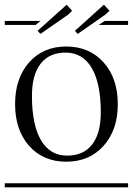

<svg xmlns="http://www.w3.org/2000/svg" viewBox="-29 -797 565 817"><path d="M-8.8 -17.1H516.1V0H-8.8ZM399.9 -318.8Q399.9 -442.4 361.3 -507.8Q322.8 -573.2 250 -573.2Q180.7 -573.2 143.8 -525.9Q106.9 -478.5 106.9 -389.2Q106.9 -265.6 145.5 -200.2Q184.1 -134.8 256.8 -134.8Q326.2 -134.8 363 -182.1Q399.9 -229.5 399.9 -318.8ZM95 -176.3Q35.2 -243.7 35.2 -354Q35.2 -464.4 95 -531.7Q154.8 -599.1 252.9 -599.1Q351.1 -599.1 411.6 -531.7Q472.2 -464.4 472.2 -354Q472.2 -243.7 411.6 -176.3Q351.1 -108.9 252.9 -108.9Q154.8 -108.9 95 -176.3ZM-8.8 -708H143.1L123 -690.9H-8.8ZM417 -708H516.1V-690.9H391.1ZM254.9 -776.9 277.8 -751 259.8 -733.9 143.1 -652.8 130.9 -666ZM413.1 -776.9 437 -751 418 -733.9 301.8 -652.8 290 -666Z"/></svg>

Font: FoglihtenFr01
Style: Regular
Weight: 500
Version: Version 0.68